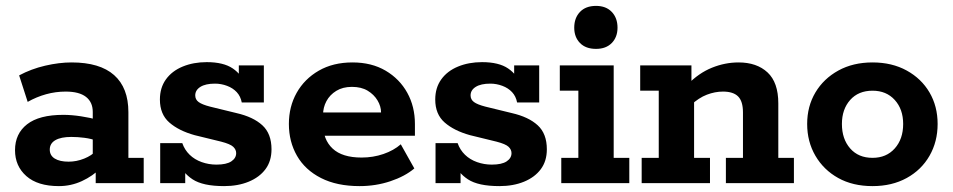

<svg xmlns="http://www.w3.org/2000/svg" viewBox="-20 -622 3235 652"><path d="M180 10Q108 10 69.5 -24Q31 -58 31 -112Q31 -168 72 -200Q113 -232 195 -232Q223 -232 255.5 -227Q288 -222 312 -215L295 -203V-242Q295 -275 272 -293Q249 -311 203 -311Q169 -311 136.5 -302Q104 -293 74 -276L45 -366Q86 -388 133.5 -399Q181 -410 223 -410Q319 -410 367.5 -367Q416 -324 416 -241V-86H468V0H305V-66L323 -52Q295 -24 258 -7Q221 10 180 10ZM213 -73Q240 -73 266 -83.5Q292 -94 306 -110L295 -78V-171L312 -143Q290 -151 267 -154Q244 -157 222 -157Q187 -157 168 -146Q149 -135 149 -114Q149 -94 166 -83.5Q183 -73 213 -73Z M741 10Q669 10 634 -13Q599 -36 587 -72L609 -80V0H524V-136H599Q607 -113 624 -96.5Q641 -80 665 -71.5Q689 -63 715 -63Q749 -63 765.5 -74Q782 -85 782 -102Q782 -114 772 -123.5Q762 -133 731 -141L641 -163Q587 -178 555 -206Q523 -234 523 -284Q523 -324 543.5 -352.5Q564 -381 600.5 -396Q637 -411 682 -411Q739 -411 770.5 -389.5Q802 -368 812 -334L791 -333V-400H876V-274H801Q797 -295 784 -309Q771 -323 751 -330.5Q731 -338 710 -338Q678 -338 660.5 -327Q643 -316 643 -298Q643 -284 654.5 -275.5Q666 -267 693 -260L783 -238Q840 -225 871 -196.5Q902 -168 902 -115Q902 -75 881.5 -47.5Q861 -20 824.5 -5Q788 10 741 10Z M1201 10Q1124 10 1070 -17.5Q1016 -45 988.5 -93Q961 -141 961 -201Q961 -260 987.5 -307Q1014 -354 1062.5 -382Q1111 -410 1177 -410Q1242 -410 1289.5 -382Q1337 -354 1363 -307Q1389 -260 1389 -201V-161H1026V-240H1274Q1274 -261 1262 -281Q1250 -301 1228.5 -314Q1207 -327 1175 -327Q1144 -327 1122 -313.5Q1100 -300 1088.5 -278.5Q1077 -257 1077 -232V-201Q1077 -148 1109.5 -117.5Q1142 -87 1208 -87Q1247 -87 1282 -99Q1317 -111 1341 -132L1387 -50Q1355 -23 1305.5 -6.5Q1256 10 1201 10Z M1676 10Q1604 10 1569 -13Q1534 -36 1522 -72L1544 -80V0H1459V-136H1534Q1542 -113 1559 -96.5Q1576 -80 1600 -71.5Q1624 -63 1650 -63Q1684 -63 1700.5 -74Q1717 -85 1717 -102Q1717 -114 1707 -123.5Q1697 -133 1666 -141L1576 -163Q1522 -178 1490 -206Q1458 -234 1458 -284Q1458 -324 1478.5 -352.5Q1499 -381 1535.5 -396Q1572 -411 1617 -411Q1674 -411 1705.5 -389.5Q1737 -368 1747 -334L1726 -333V-400H1811V-274H1736Q1732 -295 1719 -309Q1706 -323 1686 -330.5Q1666 -338 1645 -338Q1613 -338 1595.5 -327Q1578 -316 1578 -298Q1578 -284 1589.5 -275.5Q1601 -267 1628 -260L1718 -238Q1775 -225 1806 -196.5Q1837 -168 1837 -115Q1837 -75 1816.5 -47.5Q1796 -20 1759.5 -5Q1723 10 1676 10Z M1886 0V-86H1944V-314H1881V-400H2064V-86H2117V0ZM2004 -456Q1969 -456 1949.5 -476Q1930 -496 1930 -528Q1930 -561 1949.5 -581.5Q1969 -602 2004 -602Q2038 -602 2057.5 -581.5Q2077 -561 2077 -528Q2077 -496 2057.5 -476Q2038 -456 2004 -456Z M2159 0V-86H2217V-314H2154V-400H2328V-337L2315 -335Q2353 -374 2397.5 -392Q2442 -410 2488 -410Q2550 -410 2586.5 -376Q2623 -342 2623 -271V-86H2676V0H2445V-86H2503V-240Q2503 -278 2486.5 -294.5Q2470 -311 2435 -311Q2408 -311 2380.5 -300.5Q2353 -290 2326 -265L2337 -298V-86H2391V0Z M2943 10Q2876 10 2826.5 -17.5Q2777 -45 2749 -93Q2721 -141 2721 -201Q2721 -261 2749 -308Q2777 -355 2827 -382.5Q2877 -410 2943 -410Q3009 -410 3059 -382.5Q3109 -355 3136.5 -308Q3164 -261 3164 -201Q3164 -141 3136.5 -93Q3109 -45 3059 -17.5Q3009 10 2943 10ZM2943 -86Q2990 -86 3018.5 -118Q3047 -150 3047 -201Q3047 -251 3018.5 -282.5Q2990 -314 2943 -314Q2895 -314 2867 -282.5Q2839 -251 2839 -201Q2839 -150 2867 -118Q2895 -86 2943 -86Z"/></svg>

Font: Rokkitt
Style: Bold
Weight: 700
Designer: Vernon Adams
Foundry: Vernon Adams
Version: Version 3.103